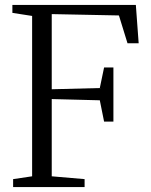

<svg xmlns="http://www.w3.org/2000/svg" viewBox="-20 -763 614 783"><path d="M111 -44V-698L30.5 -710.5V-743H534L545.5 -586.5H500L465 -700L191 -705.5V-399L387 -404L404.5 -488H442.5V-267H404.5L387 -354L191 -359V-44L325 -32.5V0H33.5V-32.5Z"/></svg>

Font: Merriweather 72pt Light
Style: Regular
Weight: 300
Version: Version 2.100